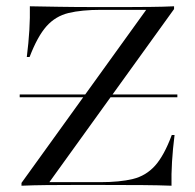

<svg xmlns="http://www.w3.org/2000/svg" viewBox="-20 -591 622 611"><path d="M48.4 0V-8.9L445.2 -559.7H302.4Q239.5 -559.7 198 -549.6Q156.5 -539.5 127.8 -507.3Q99.2 -475 74.2 -409.7H65.3Q71 -454.8 73.4 -495.2Q75.8 -535.5 75 -571Q116.1 -570.2 168.1 -569.4Q220.2 -568.5 291.1 -568.5H383.1Q417.7 -568.5 458.9 -569Q500 -569.4 533.9 -571V-562.1L137.1 -11.3H298.4Q361.3 -11.3 402.8 -21.4Q444.4 -31.5 473.4 -63.7Q502.4 -96 526.6 -161.3H535.5Q529.8 -116.1 527.4 -76.2Q525 -36.3 525.8 0Q484.7 -1.6 432.7 -2Q380.6 -2.4 309.7 -2.4H208.9Q169.4 -2.4 127.4 -2Q85.5 -1.6 48.4 0ZM42.7 -281.5V-290.3H544.4V-281.5Z"/></svg>

Font: Playfair 144pt SemiExpanded Light
Style: Regular
Weight: 300
Width: 6
Designer: Claus Eggers Sørensen
Foundry: Claus Eggers Sørensen
Version: Version 2.203